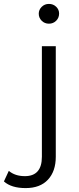

<svg xmlns="http://www.w3.org/2000/svg" viewBox="-112 -762 406 981"><path d="M86 -692Q86 -712 101 -727Q116 -742 138 -742Q160 -742 175 -727.5Q190 -713 190 -693Q190 -671 175 -656Q160 -641 138 -641Q116 -641 101 -656Q86 -671 86 -692ZM19 199Q-54 199 -92 165L-67 111Q-35 138 15 138Q102 138 102 39V-526H173V39Q173 113 133 156Q93 199 19 199Z"/></svg>

Font: Montserrat Alternates
Style: Regular
Weight: 400
Designer: Julieta Ulanovsky
Foundry: Julieta Ulanovsky
Version: Version 7.200;PS 007.200;hotconv 1.0.88;makeotf.lib2.5.64775